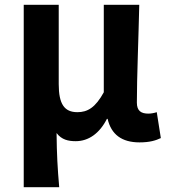

<svg xmlns="http://www.w3.org/2000/svg" viewBox="-20 -580 704 801"><path d="M79 201H227C220 120 217 66 216 -25C237 3 265 9 296 9C349 9 395 -23 426 -84H429C444 -19 488 14 562 14C605 14 630 6 651 -4L634 -112C622 -108 609 -106 599 -106C569 -106 551 -117 551 -152C551 -257 558 -423 561 -560H413V-195C378 -131 345 -112 303 -112C249 -112 225 -145 225 -229V-560H79Z"/></svg>

Font: Noto Sans CJK JP Bold
Style: Regular
Weight: 700
Designer: Ryoko NISHIZUKA (kana & ideographs); Paul D. Hunt (Latin, Greek & Cyrillic); Wenlong ZHANG (bopomofo); Sandoll Communica
Foundry: Adobe Systems Incorporated
Version: Version 1.004;PS 1.004;hotconv 1.0.82;makeotf.lib2.5.63406